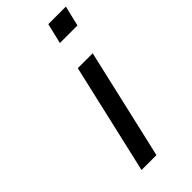

<svg xmlns="http://www.w3.org/2000/svg" viewBox="-231 -771 820 820"><g transform="rotate(-45 179.0 -361.0)"><path d="M230 -630 252 -722H358L336 -630ZM93 0 208 -500H298L183 0Z"/></g></svg>

Font: Perun
Style: Italic
Weight: 400
Italic angle: -12°
Foundry: Copyright (c) Stefan Peev, Context Ltd, 2016
Version: Version 1.027